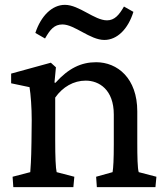

<svg xmlns="http://www.w3.org/2000/svg" viewBox="-20 -773 692 793"><path d="M35 0H283L287 -43L214 -62C210 -78 208 -124 208 -194V-370C239 -414 284 -440 334 -440C389 -440 450 -403 450 -300V-177C450 -114 448 -80 445 -62L377 -43L380 0H622L626 -43L553 -62C548 -76 547 -128 547 -183V-313C547 -450 465 -516 377 -516C315 -516 263 -491 209 -431L205 -432L211 -495L190 -514L26 -469V-429L102 -413C107 -382 111 -328 111 -277L110 -186C109 -110 106 -76 105 -62L32 -43ZM126 -637 166 -614C187 -651 204 -672 238 -672C288 -672 352 -608 411 -608C464 -608 509 -653 531 -724L492 -746C472 -711 453 -689 422 -689C370 -689 307 -753 248 -753C195 -753 149 -707 126 -637Z"/></svg>

Font: TPK Tissa Web Medium
Style: Regular
Weight: 500
Designer: Jacques Le Bailly, Suppakit Chalermlarp | Katatrad Co.,Ltd.
Foundry: Jacques Le Bailly, Cadson Demak Co.,Ltd.
Version: Version 5.000;Glyphs 3.1.2 (3151)